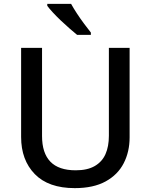

<svg xmlns="http://www.w3.org/2000/svg" viewBox="-20 -961 778 991"><path d="M649 -252Q649 -178 618.5 -118.5Q588 -59 525 -24.5Q462 10 366 10Q230 10 159.5 -62.5Q89 -135 89 -254V-714H197V-259Q197 -171 240 -126.5Q283 -82 371 -82Q431 -82 469 -104Q507 -126 524.5 -165.5Q542 -205 542 -260V-714H649ZM347 -941Q359 -919 377 -891.5Q395 -864 414.5 -838Q434 -812 449 -793V-781H378Q361 -795 338.5 -814.5Q316 -834 293.5 -855.5Q271 -877 252.5 -897Q234 -917 224 -931V-941Z"/></svg>

Font: Noto Sans Devanagari Medium
Style: Regular
Weight: 500
Version: Version 2.003